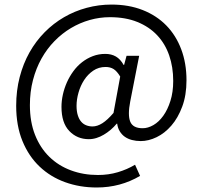

<svg xmlns="http://www.w3.org/2000/svg" viewBox="-20 -666 887 840"><path d="M467.8 -646Q543.5 -646 604.2 -622.1Q665 -598.1 707.5 -554.7Q750 -511.2 772.9 -450.2Q795.9 -389.2 795.9 -314.9Q795.9 -249.5 777.3 -199.7Q758.8 -149.9 729.7 -116.5Q700.7 -83 665.3 -65.9Q629.9 -48.8 595.7 -48.8Q575.2 -48.8 557.4 -53.5Q539.6 -58.1 526.1 -67.6Q512.7 -77.1 503.9 -91.6Q495.1 -106 492.7 -125H490.7Q478.5 -110.4 464.1 -98.1Q449.7 -85.9 434.1 -76.7Q418.5 -67.4 402.1 -62.3Q385.7 -57.1 368.7 -57.1Q317.4 -57.1 283.2 -92.8Q249 -128.4 249 -198.2Q249 -225.1 255.1 -252.4Q261.2 -279.8 272.7 -305.7Q284.2 -331.5 300.8 -354.2Q317.4 -377 338.9 -393.8Q360.4 -410.6 386 -420.4Q411.6 -430.2 440.9 -430.2Q467.3 -430.2 487.1 -418.7Q506.8 -407.2 521 -381.8H522.9L533.7 -421.9H588.9L549.8 -222.2Q538.1 -162.6 549.8 -133.8Q561.5 -105 604 -105Q627.4 -105 651.4 -118.9Q675.3 -132.8 694.3 -159.4Q713.4 -186 725.6 -224.6Q737.8 -263.2 737.8 -312Q737.8 -372.6 720.2 -423.6Q702.6 -474.6 667.7 -511.7Q632.8 -548.8 581.1 -569.8Q529.3 -590.8 460.9 -590.8Q416 -590.8 372.8 -578.6Q329.6 -566.4 290.5 -543.2Q251.5 -520 218.5 -486.3Q185.5 -452.6 161.6 -409.9Q137.7 -367.2 124.3 -315.9Q110.8 -264.6 110.8 -206.1Q110.8 -132.8 133.3 -75.9Q155.8 -19 195.8 20Q235.8 59.1 290.3 79.3Q344.7 99.6 408.7 99.6Q454.6 99.6 495.6 87.4Q536.6 75.2 570.8 54.7L592.8 103.5Q506.8 154.3 402.8 154.3Q329.1 154.3 264.9 131.1Q200.7 107.9 153.1 62.7Q105.5 17.6 78.1 -49.3Q50.8 -116.2 50.8 -203.1Q50.8 -270 66.2 -328.9Q81.5 -387.7 109.1 -436.8Q136.7 -485.8 175.3 -524.9Q213.9 -564 260.3 -590.8Q306.6 -617.7 359.4 -631.8Q412.1 -646 467.8 -646ZM384.8 -112.8Q405.8 -112.8 428 -127Q450.2 -141.1 476.6 -171.9L505.9 -331.1Q491.7 -354.5 477.1 -363.8Q462.4 -373 441.9 -373Q411.6 -373 387.9 -356.9Q364.3 -340.8 348.1 -315.9Q332 -291 323.5 -261Q314.9 -231 314.9 -203.1Q314.9 -179.2 320.3 -161.9Q325.7 -144.5 335 -133.8Q344.2 -123 357.2 -117.9Q370.1 -112.8 384.8 -112.8Z"/></svg>

Font: 003 KoZ KJR
Style: Regular
Weight: 400
Designer: Ko Z, Min Khaing
Foundry: Your Own Font Foundry
Version: Version 2.50;March 29, 2020;